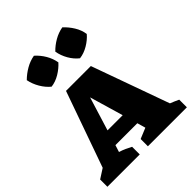

<svg xmlns="http://www.w3.org/2000/svg" viewBox="-240 -934 1066 1066"><g transform="rotate(-45 293.0 -401.5)"><path d="M554 -82Q567 -77 578.5 -72Q590 -67 605 -60V0H299V-57L362 -83L348 -132H176L163 -91Q183 -85 200.5 -77Q218 -69 235 -60V0H-19V-57L37 -93L195 -539H390ZM203 -221H322L264 -419ZM207 -803Q234 -779 252.5 -747.5Q271 -716 277 -681Q254 -655 221.5 -635.5Q189 -616 155 -612Q129 -633 109.5 -666Q90 -699 83 -735Q108 -760 140 -778.5Q172 -797 207 -803ZM430 -803Q456 -779 475.5 -747.5Q495 -716 500 -681Q478 -655 445 -635.5Q412 -616 378 -612Q351 -633 332 -666Q313 -699 307 -735Q331 -760 363 -778.5Q395 -797 430 -803Z"/></g></svg>

Font: Piazzolla SC ExtraBold
Style: Regular
Weight: 800
Designer: Juan Pablo del Peral
Foundry: Huerta Tipografica
Version: Version 1.330